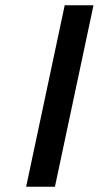

<svg xmlns="http://www.w3.org/2000/svg" viewBox="-20 -707 374 727"><path d="M79 0 225 -687H334L188 0Z"/></svg>

Font: New Athena Unicode
Style: Bold Italic
Weight: 700
Designer: J. Rusten 1997; rev. by R. Hancock 2001, 2002, rev. by D. Mastronarde 2002-2021
Foundry: Society for Classical Studies (formerly American Philological Association)
Version: Version 5.008